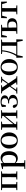

<svg xmlns="http://www.w3.org/2000/svg" viewBox="2680 -3262 842 6241"><g transform="rotate(-90 3100.5 -142.0)"><path d="M40 -499 115 -491C116 -435 117 -351 117 -296V-232C117 -177 116 -93 115 -37L40 -29V0H306V-29L232 -37L230 -232V-296L232 -494H460L462 -296V-232L460 -37L385 -29V0H651V-29L576 -37L574 -232V-296L576 -491L651 -499V-527H40Z M1075 16C1206 16 1306 -93 1306 -268C1306 -440 1215 -543 1093 -543C1030 -543 969 -519 921 -462L915 -532L902 -541L725 -492V-467L808 -461C810 -412 811 -366 811 -299V19L809 224L730 231V259H1013V231L924 223L922 19V-57C967 -4 1020 16 1075 16ZM924 -434C968 -477 1004 -488 1043 -488C1129 -488 1185 -422 1185 -266C1185 -100 1121 -41 1038 -41C994 -41 960 -51 924 -85Z M1654 16C1801 16 1917 -85 1917 -265C1917 -444 1794 -543 1654 -543C1515 -543 1392 -443 1392 -265C1392 -86 1507 16 1654 16ZM1654 -17C1566 -17 1513 -100 1513 -263C1513 -426 1566 -510 1654 -510C1743 -510 1796 -426 1796 -263C1796 -100 1743 -17 1654 -17Z M2375 -499 2452 -490V-449L2302 -271L2185 -131V-490L2267 -499V-527H2001V-499L2076 -491C2077 -435 2078 -351 2078 -296V-232C2078 -177 2077 -93 2076 -37L2001 -29V0H2267V-29L2185 -38V-81L2330 -254L2452 -400V-38L2375 -29V0H2636V-29L2561 -37L2559 -232V-296L2561 -491L2636 -499V-527H2375Z M2901 16C3051 16 3138 -54 3138 -141C3138 -211 3095 -264 2986 -284C3084 -301 3122 -347 3122 -406C3121 -492 3046 -543 2912 -543C2848 -543 2795 -530 2741 -500L2752 -370H2796L2830 -501C2852 -507 2876 -510 2903 -510C2983 -510 3025 -474 3026 -405C3026 -336 2988 -299 2905 -299H2859V-266H2907C2996 -266 3031 -212 3031 -144C3031 -65 2980 -16 2895 -16C2871 -16 2852 -17 2833 -22L2815 -92C2807 -133 2786 -147 2760 -147C2740 -147 2718 -134 2711 -109C2729 -26 2797 16 2901 16Z M3536 -498 3613 -489 3549 -395 3495 -314 3375 -490 3449 -498V-527H3185V-498L3247 -492L3408 -248L3253 -37L3179 -29V0H3378V-29L3302 -38L3370 -140L3425 -222L3549 -36L3471 -29V0H3742V-29L3681 -35L3512 -288L3662 -490L3727 -498V-527H3536Z M4038 16C4185 16 4301 -85 4301 -265C4301 -444 4178 -543 4038 -543C3899 -543 3776 -443 3776 -265C3776 -86 3891 16 4038 16ZM4038 -17C3950 -17 3897 -100 3897 -263C3897 -426 3950 -510 4038 -510C4127 -510 4180 -426 4180 -263C4180 -100 4127 -17 4038 -17Z M4465 -499 4552 -489C4535 -309 4478 -150 4400 -33H4343L4349 176H4392L4426 0H4859L4893 176H4936L4942 -33H4848L4846 -232V-296L4848 -491L4933 -499V-527H4465ZM4731 -33H4448C4475 -75 4497 -125 4517 -177C4554 -273 4577 -382 4587 -494H4731C4733 -438 4734 -351 4734 -296V-232C4734 -176 4733 -90 4731 -33Z M5121 0H5393C5563 0 5628 -72 5628 -168C5628 -262 5566 -327 5423 -327C5391 -327 5358 -324 5324 -319L5326 -491L5414 -499V-527H5008V-340H5047L5084 -493H5209L5211 -296V-232L5209 -37L5121 -29ZM5324 -289C5345 -292 5367 -293 5390 -293C5479 -293 5521 -256 5521 -164C5521 -71 5472 -30 5374 -30H5326C5325 -87 5324 -175 5324 -232Z M5840 0H6044V-29L5958 -37L5956 -232V-296L5958 -493H6089L6131 -340H6170L6165 -527H5634L5629 -340H5669L5710 -493H5841C5843 -437 5844 -351 5844 -296V-232C5844 -177 5843 -94 5841 -37L5755 -29V0Z"/></g></svg>

Font: Noto Serif CJK HK SemiBold
Style: Regular
Weight: 600
Designer: Ryoko NISHIZUKA 西塚涼子 (kana & ideographs); Frank Grießhammer (Latin, Greek & Cyrillic); Wenlong ZHANG 张文龙 (bopomofo); San
Foundry: Adobe
Version: Version 2.001;hotconv 1.1.0;makeotfexe 2.6.0